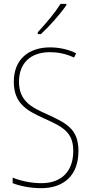

<svg xmlns="http://www.w3.org/2000/svg" viewBox="-20 -971 475 1001"><path d="M326 -944V-951H296C264 -901 222 -852 177 -803V-793H193C236 -832 293 -896 326 -944ZM389 -184C389 -299 326 -329 224 -376C145 -411 79 -444 79 -545C79 -644 142 -699 240 -699C275 -699 320 -693 366 -671L377 -693C341 -712 291 -724 241 -724C131 -724 52 -663 52 -545C52 -429 123 -393 211 -353C310 -309 362 -280 362 -184C362 -77 300 -16 196 -16C142 -16 87 -28 46 -45V-16C88 0 141 10 195 10C313 10 389 -57 389 -184Z"/></svg>

Font: Noto Sans Thai Cond Thin
Style: Regular
Weight: 100
Width: 3
Designer: Monotype Design Team
Foundry: Monotype Imaging Inc.
Version: Version 2.002